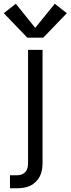

<svg xmlns="http://www.w3.org/2000/svg" viewBox="-69 -785 375 1020"><path d="M-16 215V146H23Q35 146 47 141.5Q59 137 67 127.5Q75 118 77.5 105.5Q80 93 80 81V-520H157V81Q157 99 154 117Q151 135 143 151Q135 167 122 180Q109 193 93 201Q77 209 59 212Q41 215 23 215ZM76 -585 -49 -715 15 -765 118 -637 222 -765 286 -715 161 -585Z"/></svg>

Font: Iosevka QP
Style: Regular
Weight: 400
Designer: Belleve Invis
Foundry: Belleve Invis
Version: Version 20.0.0; ttfautohint (v1.8.4)